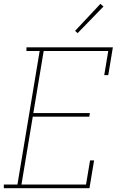

<svg xmlns="http://www.w3.org/2000/svg" viewBox="-30 -982 650 1002"><path d="M-10 0V-19H61L177 -716H108V-735H559L535 -590H514L535 -716H198L144 -392H439L436 -373H141L82 -19H419L440 -145H461L437 0ZM375 -809 362 -821 494 -962 510 -948Z"/></svg>

Font: Iosevka Slab Thin Extended
Style: Italic
Weight: 100
Width: 7
Italic angle: -9°
Monospace: yes
Designer: Belleve Invis
Foundry: Belleve Invis
Version: Version 11.1.0; ttfautohint (v1.8.3)